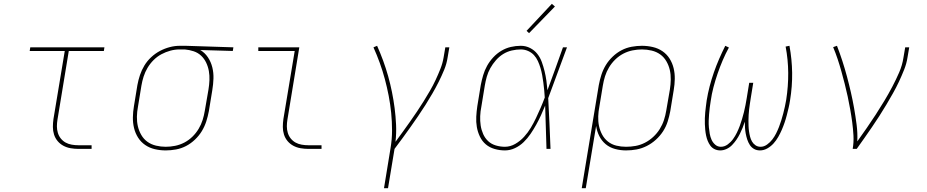

<svg xmlns="http://www.w3.org/2000/svg" viewBox="-20 -777 4840 1002"><path d="M389 0Q369 0 348.5 -3.5Q328 -7 310.5 -16.5Q293 -26 280.5 -41Q268 -56 262 -75Q256 -94 256 -114.5Q256 -135 259 -156L318 -511H135L138 -530H525L522 -511H339L280 -153Q277 -135 277 -117.5Q277 -100 282 -83.5Q287 -67 297.5 -54Q308 -41 322.5 -33Q337 -25 354.5 -22Q372 -19 389 -19H458V0Z M845 8Q816 8 788 1.5Q760 -5 737.5 -20.5Q715 -36 700.5 -59Q686 -82 679.5 -109Q673 -136 673.5 -165Q674 -194 679 -223L697 -333Q702 -360 710.5 -385.5Q719 -411 733.5 -435Q748 -459 769 -478.5Q790 -498 814.5 -511Q839 -524 865.5 -531Q892 -538 918 -538Q922 -538 925.5 -538Q929 -538 933 -538Q937 -538 941 -538Q945 -538 949 -538L1198 -530L1195 -511L1025 -516Q1049 -502 1065 -478Q1081 -454 1088 -425.5Q1095 -397 1094 -367Q1093 -337 1088 -307L1070 -197Q1065 -170 1056.5 -143.5Q1048 -117 1033.5 -93Q1019 -69 997.5 -48.5Q976 -28 951 -15Q926 -2 898.5 3Q871 8 845 8ZM845 -11Q869 -11 894 -16Q919 -21 942 -33Q965 -45 984 -63.5Q1003 -82 1016.5 -104.5Q1030 -127 1037.5 -151Q1045 -175 1049 -200L1068 -310Q1072 -334 1073 -358.5Q1074 -383 1070 -406Q1066 -429 1056 -450Q1046 -471 1029.5 -486.5Q1013 -502 990.5 -509.5Q968 -517 944 -519H930Q926 -519 923 -519Q920 -519 917 -519Q893 -519 869 -512.5Q845 -506 822.5 -494Q800 -482 781.5 -463.5Q763 -445 750 -423Q737 -401 729.5 -377.5Q722 -354 718 -330L700 -220Q695 -194 694.5 -168Q694 -142 699.5 -118Q705 -94 717.5 -72.5Q730 -51 749.5 -37Q769 -23 794 -17Q819 -11 845 -11Z M1589 0Q1569 0 1548.5 -3.5Q1528 -7 1510.5 -16.5Q1493 -26 1480.5 -41Q1468 -56 1462 -75Q1456 -94 1456 -114.5Q1456 -135 1459 -156L1518 -511H1328V-530H1542L1480 -153Q1477 -135 1477 -117.5Q1477 -100 1482 -83.5Q1487 -67 1497.5 -54Q1508 -41 1522.5 -33Q1537 -25 1554.5 -22Q1572 -19 1589 -19H1658V0Z M1984 205 2018 -3Q2026 -50 2026 -96Q2026 -142 2021.5 -187.5Q2017 -233 2008.5 -277Q2000 -321 1988.5 -364Q1977 -407 1962 -448.5Q1947 -490 1929 -530L1948 -538Q1965 -500 1979.5 -460.5Q1994 -421 2005.5 -380Q2017 -339 2025.5 -297Q2034 -255 2039.5 -212.5Q2045 -170 2047 -126Q2049 -82 2044 -37Q2063 -63 2082 -89Q2101 -115 2119.5 -141.5Q2138 -168 2156 -194.5Q2174 -221 2191 -248.5Q2208 -276 2224 -303.5Q2240 -331 2253.5 -360Q2267 -389 2278.5 -418Q2290 -447 2295 -477L2304 -530H2325L2316 -477Q2311 -444 2298 -412.5Q2285 -381 2269.5 -350Q2254 -319 2236.5 -289Q2219 -259 2200.5 -229.5Q2182 -200 2162 -171Q2142 -142 2122 -113.5Q2102 -85 2081 -56.5Q2060 -28 2039 0L2005 205Z M2615 8Q2588 8 2561.5 0.5Q2535 -7 2515.5 -23.5Q2496 -40 2484.5 -64Q2473 -88 2468.5 -114Q2464 -140 2465.5 -168Q2467 -196 2471 -223L2489 -333Q2494 -359 2501.5 -384.5Q2509 -410 2522 -433.5Q2535 -457 2554 -477.5Q2573 -498 2596.5 -512Q2620 -526 2646 -532Q2672 -538 2698 -538Q2724 -538 2746.5 -526.5Q2769 -515 2784 -496Q2799 -477 2807.5 -453.5Q2816 -430 2822 -405.5Q2828 -381 2831.5 -356Q2835 -331 2837 -306Q2858 -362 2878 -418Q2898 -474 2918 -530H2939Q2914 -464 2890 -397.5Q2866 -331 2841 -265Q2845 -199 2847.5 -132.5Q2850 -66 2853 0H2832Q2830 -57 2828.5 -113.5Q2827 -170 2825 -226Q2815 -201 2803.5 -176Q2792 -151 2778.5 -126.5Q2765 -102 2749 -78.5Q2733 -55 2713 -35.5Q2693 -16 2667.5 -4Q2642 8 2615 8ZM2615 -11Q2643 -11 2669 -26Q2695 -41 2715 -63Q2735 -85 2750 -110Q2765 -135 2777.5 -161.5Q2790 -188 2801.5 -214.5Q2813 -241 2823 -268Q2822 -288 2820 -307.5Q2818 -327 2815.5 -346.5Q2813 -366 2809.5 -385Q2806 -404 2800.5 -422.5Q2795 -441 2787 -458.5Q2779 -476 2766.5 -489.5Q2754 -503 2736 -511Q2718 -519 2698 -519Q2675 -519 2651 -513.5Q2627 -508 2606 -495Q2585 -482 2568 -462.5Q2551 -443 2539 -421.5Q2527 -400 2520.5 -377Q2514 -354 2510 -330L2492 -220Q2487 -196 2486 -171Q2485 -146 2488.5 -122.5Q2492 -99 2501.5 -77.5Q2511 -56 2527.5 -40.5Q2544 -25 2567.5 -18Q2591 -11 2615 -11ZM2741 -604 2728 -616 2860 -757 2876 -743Z M3016 205 3105 -333Q3110 -360 3118.5 -386.5Q3127 -413 3141.5 -437Q3156 -461 3177.5 -481.5Q3199 -502 3224 -515Q3249 -528 3276.5 -533Q3304 -538 3330 -538Q3359 -538 3387 -531.5Q3415 -525 3437.5 -509.5Q3460 -494 3474.5 -471Q3489 -448 3495.5 -421Q3502 -394 3501.5 -365Q3501 -336 3496 -307L3478 -197Q3473 -170 3464.5 -143Q3456 -116 3440.5 -92Q3425 -68 3403 -48Q3381 -28 3355 -15Q3329 -2 3302 3Q3275 8 3247 8Q3218 8 3190 0.5Q3162 -7 3141 -24.5Q3120 -42 3107.5 -67Q3095 -92 3091 -120L3037 205ZM3247 -11Q3272 -11 3297 -15.5Q3322 -20 3345.5 -32Q3369 -44 3389 -62.5Q3409 -81 3423 -103.5Q3437 -126 3445 -150.5Q3453 -175 3457 -200L3476 -310Q3480 -336 3480.5 -362Q3481 -388 3475.5 -412Q3470 -436 3457.5 -457.5Q3445 -479 3425.5 -493Q3406 -507 3381 -513Q3356 -519 3330 -519Q3306 -519 3281 -514Q3256 -509 3233 -497Q3210 -485 3191 -466.5Q3172 -448 3158.5 -425.5Q3145 -403 3137.5 -379Q3130 -355 3126 -330L3108 -221Q3103 -196 3102 -170Q3101 -144 3106 -120Q3111 -96 3122.5 -74.5Q3134 -53 3153 -38Q3172 -23 3196.5 -17Q3221 -11 3247 -11Z M3739 8Q3723 8 3709.5 1.5Q3696 -5 3687.5 -16.5Q3679 -28 3673.5 -41.5Q3668 -55 3665 -69.5Q3662 -84 3660.5 -99Q3659 -114 3658.5 -129.5Q3658 -145 3658.5 -160.5Q3659 -176 3660.5 -191.5Q3662 -207 3664 -222.5Q3666 -238 3668 -253Q3674 -290 3683.5 -326.5Q3693 -363 3705.5 -399Q3718 -435 3733 -469.5Q3748 -504 3765 -538L3784 -529Q3766 -496 3751.5 -462Q3737 -428 3725 -393Q3713 -358 3703.5 -322Q3694 -286 3689 -250Q3686 -233 3684 -215.5Q3682 -198 3680.5 -181Q3679 -164 3678.5 -146.5Q3678 -129 3679.5 -112Q3681 -95 3684 -78.5Q3687 -62 3693.5 -47.5Q3700 -33 3712.5 -22Q3725 -11 3742 -11Q3761 -11 3777.5 -23Q3794 -35 3805.5 -51Q3817 -67 3825.5 -84.5Q3834 -102 3840.5 -119.5Q3847 -137 3852.5 -155.5Q3858 -174 3862.5 -192Q3867 -210 3870.5 -228.5Q3874 -247 3877 -265L3890 -345H3911L3898 -265Q3896 -250 3893.5 -235.5Q3891 -221 3889.5 -206.5Q3888 -192 3887 -177.5Q3886 -163 3886 -148.5Q3886 -134 3886.5 -119.5Q3887 -105 3889 -91Q3891 -77 3894.5 -63.5Q3898 -50 3904.5 -38.5Q3911 -27 3922.5 -19Q3934 -11 3949 -11Q3967 -11 3983 -22.5Q3999 -34 4010.5 -49Q4022 -64 4030.5 -81Q4039 -98 4045.5 -115Q4052 -132 4057.5 -149.5Q4063 -167 4067.5 -184.5Q4072 -202 4076 -220Q4080 -238 4083 -256Q4094 -327 4093.5 -396.5Q4093 -466 4080 -534L4100 -538Q4113 -468 4114 -397Q4115 -326 4103 -253Q4100 -233 4095.5 -214Q4091 -195 4086 -175.5Q4081 -156 4074.5 -137Q4068 -118 4060 -99.5Q4052 -81 4041.5 -62.5Q4031 -44 4017 -28.5Q4003 -13 3984.5 -2.5Q3966 8 3946 8Q3929 8 3915.5 0.5Q3902 -7 3893.5 -20Q3885 -33 3880 -48Q3875 -63 3872 -78.5Q3869 -94 3868 -110Q3867 -126 3867 -142Q3862 -126 3855.5 -110Q3849 -94 3841 -78Q3833 -62 3823 -47.5Q3813 -33 3800.5 -20Q3788 -7 3771.5 0.5Q3755 8 3739 8Z M4430 0Q4436 -35 4434 -70Q4432 -105 4427.5 -139Q4423 -173 4417 -206.5Q4411 -240 4404 -273Q4397 -306 4388.5 -339Q4380 -372 4371 -404.5Q4362 -437 4351.5 -468.5Q4341 -500 4328 -531L4348 -538Q4363 -499 4376 -459Q4389 -419 4400 -378Q4411 -337 4420.5 -295.5Q4430 -254 4437.5 -211.5Q4445 -169 4450.5 -126Q4456 -83 4454 -39Q4479 -74 4503 -108.5Q4527 -143 4550 -178.5Q4573 -214 4595 -250.5Q4617 -287 4636.5 -324Q4656 -361 4672.5 -399Q4689 -437 4695 -477L4704 -530H4725L4716 -477Q4711 -445 4698.5 -413.5Q4686 -382 4671.5 -351Q4657 -320 4640 -290Q4623 -260 4605.5 -230.5Q4588 -201 4569 -171.5Q4550 -142 4530.5 -113.5Q4511 -85 4491 -56.5Q4471 -28 4451 0Z"/></svg>

Font: Iosevka Slab Thin Extended
Style: Italic
Weight: 100
Width: 7
Italic angle: -9°
Monospace: yes
Designer: Belleve Invis
Foundry: Belleve Invis
Version: Version 11.1.0; ttfautohint (v1.8.3)